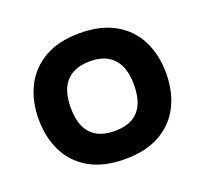

<svg xmlns="http://www.w3.org/2000/svg" viewBox="-97 -627 803 753"><g transform="rotate(-20 304.5 -250.5)"><path d="M304.5 12.7Q215.7 12.7 156.5 -21.3Q97.3 -55.3 67.8 -114.7Q38.3 -174 38.3 -250Q38.3 -325 67.8 -384.5Q97.3 -444 156.6 -478.3Q215.9 -512.7 304.7 -512.7Q393.1 -512.7 452.4 -478.3Q511.7 -444 541 -384.5Q570.3 -325 570.3 -250Q570.3 -174 541 -114.7Q511.7 -55.3 452.4 -21.3Q393.1 12.7 304.5 12.7ZM304.6 -104.7Q348.3 -104.7 377.5 -120.8Q406.7 -137 421.5 -169.2Q436.3 -201.3 436.3 -250Q436.3 -297.7 421.5 -329.8Q406.7 -362 377.4 -378.7Q348.1 -395.3 304.6 -395.3Q261 -395.3 231.3 -378.7Q201.7 -362 186.8 -329.8Q172 -297.7 172 -250Q172 -201.3 186.8 -169.2Q201.7 -137 231.2 -120.8Q260.8 -104.7 304.6 -104.7Z"/></g></svg>

Font: Nata Sans
Style: Regular
Weight: 400
Designer: Daniel Uzquiano Cruz
Version: Version 1.001